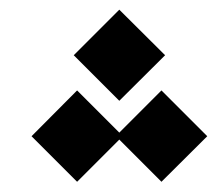

<svg xmlns="http://www.w3.org/2000/svg" viewBox="-20 -442 440 389"><path d="M221.7 -237.8 314.5 -330.1 221.7 -422.4 129.4 -330.1ZM136.2 -73.7 221.7 -159.2 307.1 -73.7 399.9 -166 307.1 -258.8 221.7 -173.3 136.2 -258.8 43.9 -166Z"/></svg>

Font: Estedad ExtraBold
Style: Regular
Weight: 800
Designer: Amin Abedi
Version: Version 7.3